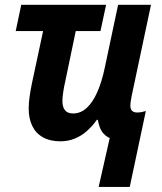

<svg xmlns="http://www.w3.org/2000/svg" viewBox="-20 -565 660 781"><path d="M381.3 195.3 426.3 -3.4Q411.6 -10.3 401.9 -20.8Q392.1 -31.2 386.5 -45.7Q380.9 -60.1 377.9 -77.6H374Q355.5 -51.3 332.8 -31.5Q310.1 -11.7 283.4 -1Q256.8 9.8 226.1 9.8Q183.6 9.8 154.5 -6.6Q125.5 -22.9 111.1 -53Q96.7 -83 96.7 -123.5Q96.7 -146.5 100.6 -173.3Q104.5 -200.2 109.9 -226.1L155.3 -438.5H43.9L66.4 -545.4H411.6L388.7 -438.5H288.1L245.1 -232.4Q240.2 -211.4 237.1 -190.2Q233.9 -168.9 233.9 -154.3Q233.9 -129.4 244.4 -116.5Q254.9 -103.5 277.3 -103.5Q308.6 -103.5 333.3 -126.5Q357.9 -149.4 376.2 -191.4Q394.5 -233.4 406.2 -289.6L460.4 -545.4H594.2L516.1 -177.2Q513.7 -165 512 -154.3Q510.3 -143.6 510.3 -135.3Q510.3 -120.1 517.8 -113.8Q525.4 -107.4 537.1 -107.4Q545.9 -107.4 554.7 -108.9Q563.5 -110.4 573.2 -113.3L507.8 195.3Z"/></svg>

Font: Open Sans SemiCondensed
Style: Bold Italic
Weight: 700
Width: 4
Italic angle: -12°
Designer: Monotype Design Team
Foundry: Monotype Imaging Inc.
Version: Version 3.003